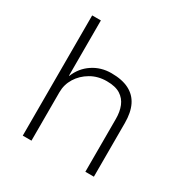

<svg xmlns="http://www.w3.org/2000/svg" viewBox="-162 -840 944 975"><g transform="rotate(30 310.0 -352.5)"><path d="M102 0V-705H153V-381H155Q177 -436 225 -468Q273 -500 334 -500Q397 -500 438 -479Q479 -458 499 -417Q519 -376 519 -314V0H469V-310Q469 -352 456 -384Q443 -416 414 -434.5Q385 -453 334 -453Q282 -453 241 -429Q200 -405 176.5 -367Q153 -329 153 -284V0Z"/></g></svg>

Font: Nunito Sans 7pt ExtraLight
Style: Regular
Weight: 250
Designer: Vernon Adams
Foundry: Vernon Adams
Version: Version 3.101;gftools[0.9.27]